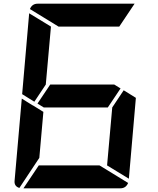

<svg xmlns="http://www.w3.org/2000/svg" viewBox="-20 -1020 856 1040"><path d="M633 -541 564 -438H217L183 -459L252 -562H599ZM166 -469 100 -510 138 -948 256 -876 228 -562ZM650 -531 716 -490 678 -52 560 -124 588 -438ZM519 -124 674 -29Q662 0 632 0H107L190 -124ZM193 -165 85 -2Q56 -11 59 -41L98 -486L154 -451L160 -448L215 -414ZM297 -876 142 -971Q154 -1000 184 -1000H709L626 -876Z"/></svg>

Font: DSEG7 Modern
Style: Bold Italic
Weight: 700
Italic angle: -5°
Designer: Keshikan(Twitter:@keshinomi_88pro)
Version: Version 0.46